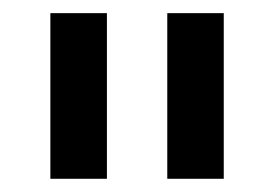

<svg xmlns="http://www.w3.org/2000/svg" viewBox="-20 -727 418 292"><path d="M142.6 -455.1H56.6V-707H142.6ZM320.3 -455.1H234.4V-707H320.3Z"/></svg>

Font: Pretendard Medium
Style: Regular
Weight: 500
Designer: Base glyphs from Inter by Rasmus Andersson; Hangeul glyphs from Noto Sans CJK(Source Han Sans) by Jang Soo-young and Kan
Foundry: Kil Hyung-jin
Version: Version 1.309